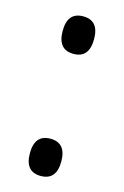

<svg xmlns="http://www.w3.org/2000/svg" viewBox="-92 -585 411 638"><g transform="rotate(15 114.0 -265.5)"><path d="M114 -411Q168 -411 168 -476Q168 -540 114 -540Q60 -540 60 -476Q60 -411 114 -411ZM114 9Q168 9 168 -55Q168 -119 114 -119Q60 -119 60 -55Q60 9 114 9Z"/></g></svg>

Font: Noto Sans Hebrew Extra Condensed
Style: Regular
Weight: 400
Width: 2
Designer: Monotype Design Team
Foundry: Monotype Imaging Inc.
Version: 1.000